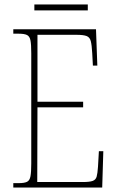

<svg xmlns="http://www.w3.org/2000/svg" viewBox="-20 -846 530 866"><path d="M40 0V-20H65Q90 -20 102 -26Q114 -32 117.5 -51Q121 -70 121 -108V-606Q121 -645 117.5 -663.5Q114 -682 102 -688Q90 -694 65 -694H40V-714H413L419 -550H399L396 -606Q394 -643 389.5 -660.5Q385 -678 370.5 -683.5Q356 -689 325 -689H149V-387H355V-362H149L148 -25H354Q384 -25 398 -30Q412 -35 416 -49.5Q420 -64 422 -94L426 -164H446L441 0ZM135 -799V-826H376V-799Z"/></svg>

Font: Noto Serif Sinhala Condensed Thin
Style: Regular
Weight: 100
Width: 3
Designer: Jelle Bosma - Monotype Design Team
Foundry: Monotype Imaging Inc.
Version: Version 2.007; ttfautohint (v1.8.4.7-5d5b)